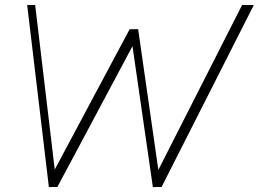

<svg xmlns="http://www.w3.org/2000/svg" viewBox="-20 -750 1038 770"><path d="M176 0 89 -730H121L203 -41H184L500 -633H534L619 -41H601L951 -730H998L628 0H593L509 -581H520L210 0Z"/></svg>

Font: Savate ExtraLight
Style: Italic
Weight: 200
Italic angle: -11°
Designer: Max Esnée
Foundry: Plomb Type
Version: Version 2.000